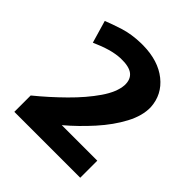

<svg xmlns="http://www.w3.org/2000/svg" viewBox="-129 -849 581 581"><g transform="rotate(45 161.5 -559.0)"><path d="M21 -350V-420Q64 -455 104.5 -495Q145 -535 171.5 -573.5Q198 -612 200 -643Q201 -668 185.5 -680.5Q170 -693 134 -692Q113 -691 90.5 -684.5Q68 -678 41 -666L20 -738Q42 -747 73.5 -757Q105 -767 145 -768H146H148Q150 -768 151 -768Q152 -768 149 -768Q152 -768 155 -768Q220 -767 260 -735Q300 -703 303 -652Q304 -616 282.5 -575.5Q261 -535 225.5 -495.5Q190 -456 151 -423H303V-350Z"/></g></svg>

Font: Epunda Sans ExtraBold
Style: Regular
Weight: 800
Designer: Simon Atzbach
Foundry: typofactur
Version: Version 2.204; ttfautohint (v1.8.4.7-5d5b)